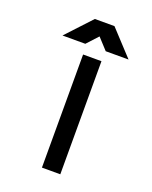

<svg xmlns="http://www.w3.org/2000/svg" viewBox="-124 -710 618 779"><g transform="rotate(20 185.0 -320.0)"><path d="M233 -488.3H153.7V0H233ZM235.4 -532.2H333.9L233.9 -640.1H149.2L48.8 -532.2H147.3L191.4 -580.1Z"/></g></svg>

Font: SaysetthaMai Thin
Style: Regular
Weight: 100
Designer: John M. Durdin
Foundry: Lao Script for Windows
Version: Version 1.101